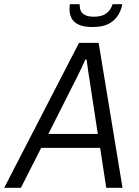

<svg xmlns="http://www.w3.org/2000/svg" viewBox="-52 -889 659 909"><path d="M-32 0 322 -686H415L528 0H451L422 -189H143L47 0ZM177 -255H411L376 -484Q375 -496 372 -512Q369 -528 366.5 -545Q364 -562 362 -578.5Q360 -595 358 -607H352Q344 -589 333 -565.5Q322 -542 311 -520Q300 -498 292 -483ZM387 -761Q345 -761 320.5 -772.5Q296 -784 286.5 -803.5Q277 -823 277 -845Q277 -851 277.5 -857Q278 -863 279 -869H325Q325 -867 325 -863.5Q325 -860 326 -857Q326 -846 331.5 -835.5Q337 -825 351.5 -817.5Q366 -810 392 -810Q424 -810 442 -820Q460 -830 469 -844Q478 -858 481 -869H527Q523 -844 508 -818.5Q493 -793 464 -777Q435 -761 387 -761Z"/></svg>

Font: Archivo SemiCondensed Light
Style: Italic
Weight: 300
Width: 4
Italic angle: -10°
Designer: Hector Gatti
Foundry: Omnibus-Type
Version: Version 2.001